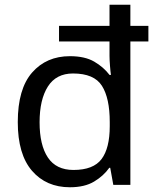

<svg xmlns="http://www.w3.org/2000/svg" viewBox="-20 -780 657 810"><path d="M275 10Q175 10 115 -59.5Q55 -129 55 -265Q55 -405 115.5 -474Q176 -543 275 -543Q338 -543 377.5 -520Q417 -497 442 -464H448Q446 -477 444 -502.5Q442 -528 442 -544V-605H229V-671H442V-760H530V-671H606V-605H530V0H458L445 -72H441Q417 -38 377 -14Q337 10 275 10ZM290 -63Q374 -63 408.5 -109Q443 -155 443 -248V-265Q443 -366 410 -418Q377 -470 288 -470Q217 -470 182 -415Q147 -360 147 -264Q147 -168 182 -115.5Q217 -63 290 -63Z"/></svg>

Font: Noto Sans Historical
Style: Regular
Weight: 400
Designer: Monotype Design Team
Foundry: Monotype Imaging Inc.
Version: Version 2.013; ttfautohint (v1.8.4.7-5d5b)